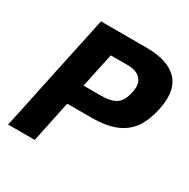

<svg xmlns="http://www.w3.org/2000/svg" viewBox="-161 -861 993 1008"><g transform="rotate(30 336.0 -356.5)"><path d="M17 0Q29.5 -57.5 41 -111Q52 -164.5 66.5 -232.5L117.5 -473L144.5 -599Q156 -654.5 168.5 -713H444.5Q575 -713 633 -652Q672.5 -610 672.5 -538.5Q672.5 -505.5 664 -466Q649 -395 616.5 -347Q584 -299 525.8 -274.5Q467.5 -250 375 -250H231.5L227.5 -232.5Q213.5 -164.5 202 -111.5Q190.5 -58 178.5 0ZM410 -584H302.5Q295.5 -552.5 288.5 -519.5Q281.5 -486 273.5 -448.5L258 -375H362Q425.5 -375 455.8 -396.5Q486 -418 497.5 -472.5Q501.5 -491 501.5 -506Q501.5 -525.5 495 -539Q483.5 -563 460.2 -573.5Q437 -584 410 -584Z"/></g></svg>

Font: Heraclito
Style: Bold Italic
Weight: 700
Italic angle: -12°
Designer: Kostas Bartsokas (font) & Cristiano Sobral (main changes)
Foundry: Kostas Bartsokas (font) & Cristiano Sobral (main changes)
Version: Version 1.00;July 8, 2020;FontCreator 13.0.0.2655 64-bit